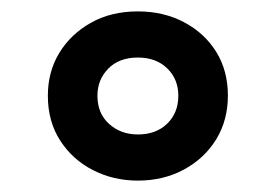

<svg xmlns="http://www.w3.org/2000/svg" viewBox="-20 -587 478 337"><path d="M222 -270Q179 -270 143 -288.5Q107 -307 85.5 -340.5Q64 -374 64 -419Q64 -461 84 -494Q104 -527 139.5 -547Q175 -567 222 -567Q267 -567 303 -548Q339 -529 359.5 -496Q380 -463 380 -419Q380 -376 359.5 -342.5Q339 -309 303 -289.5Q267 -270 222 -270ZM222 -351Q254 -351 273.5 -370Q293 -389 293 -419Q293 -448 273.5 -467Q254 -486 222 -486Q189 -486 170 -466.5Q151 -447 151 -419Q151 -388 171.5 -369.5Q192 -351 222 -351Z"/></svg>

Font: Noto Sans Devanagari UI SemiBold
Style: Regular
Weight: 600
Designer: Jelle Bosma - Monotype Design Team
Foundry: Monotype Imaging Inc.
Version: Version 2.003; ttfautohint (v1.8.4.7-5d5b)